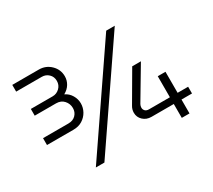

<svg xmlns="http://www.w3.org/2000/svg" viewBox="-132 -943 1314 1186"><g transform="rotate(-30 525.0 -350.0)"><path d="M56 -271V-320H237Q270 -320 289.5 -340Q309 -360 309 -389Q309 -420 288.5 -443Q268 -466 233 -466H81V-514H237Q265 -514 286 -534Q307 -554 307 -584Q307 -614 287 -633Q267 -652 239 -652H56V-700H245Q295 -700 329.5 -666Q364 -632 364 -584Q364 -555 349 -530Q334 -505 305 -489Q334 -475 350 -447.5Q366 -420 366 -390Q366 -359 351 -332Q336 -305 309 -288Q282 -271 245 -271ZM248 0 726 -700H787L309 0ZM861 0V-99H702Q667 -99 643.5 -121Q620 -143 620 -175Q620 -199 633 -220L755 -429H817L682 -202Q676 -191 676 -179Q676 -166 685 -156.5Q694 -147 712 -147H861V-297H916V-147H991V-99H916V0Z"/></g></svg>

Font: MuseoModerno Light
Style: Regular
Weight: 300
Designer: Pablo Cosgaya, Héctor Gatti, Marcela Romero, and the Authors of The MuseoModerno Project.
Foundry: Omnibus-Type Team
Version: Version 1.001